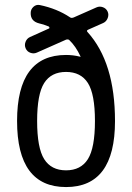

<svg xmlns="http://www.w3.org/2000/svg" viewBox="-20 -755 540 785"><path d="M339.4 -415.5Q310.5 -460.9 250 -460.9Q189.5 -460.9 160.6 -415.5Q131.8 -370.1 131.8 -260.3Q131.8 -150.4 160.6 -104.5Q189.5 -58.6 250 -58.6Q310.5 -58.6 339.4 -104.5Q368.2 -150.4 368.2 -260.3Q368.2 -370.1 339.4 -415.5ZM250 -530.3Q279.3 -530.3 306.6 -523.4H309.6Q310.5 -524.4 309.6 -524.4L308.6 -525.4Q290 -565.4 263.7 -590.8Q258.8 -595.7 250 -592.8L130.9 -540Q118.2 -534.2 104.5 -539.1Q90.8 -543.9 85 -557.1Q79.1 -570.3 84.5 -584Q89.8 -597.7 102.5 -603.5L180.7 -638.7Q182.6 -639.6 182.1 -642.1Q181.6 -644.5 179.7 -646.5Q156.2 -656.2 140.6 -659.2Q104.5 -668 105.5 -702.1Q105.5 -716.8 116.7 -727.1Q127.9 -737.3 142.6 -734.4Q212.9 -719.7 265.6 -684.6Q271.5 -679.7 281.2 -683.6L374 -724.6Q386.7 -730.5 400.4 -725.6Q414.1 -720.7 419.9 -708Q425.8 -695.3 420.4 -681.2Q415 -667 402.3 -661.1L340.8 -633.8Q332 -629.9 337.9 -624Q450.2 -500 450.2 -259.8Q450.2 9.8 250 9.8Q49.8 9.8 49.8 -260.3Q49.8 -530.3 250 -530.3Z"/></svg>

Font: Rounded Mgen+ 1m regular
Style: Regular
Weight: 400
Designer: [Source Han Sans]
Ryoko NISHIZUKA  (kana & ideographs); Paul D. Hunt (Latin, Greek & Cyrillic); Wenlong ZHANG  (bopomofo
Version: Version 1.059.20150602